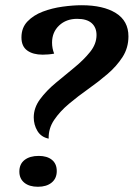

<svg xmlns="http://www.w3.org/2000/svg" viewBox="-20 -696 511 734"><path d="M166 -166Q137 -172 123 -195.5Q109 -219 109 -247Q109 -284 133 -316.5Q157 -349 193 -379Q229 -409 264.5 -438Q300 -467 324.5 -497.5Q349 -528 349 -562Q349 -591 330.5 -607.5Q312 -624 275 -624Q233 -624 206 -598.5Q179 -573 179 -533Q179 -522 181 -511.5Q183 -501 187 -491Q177 -489 165.5 -488Q154 -487 143 -487Q106 -487 84 -503Q62 -519 62 -553Q62 -590 85 -614Q108 -638 143.5 -651.5Q179 -665 219 -670.5Q259 -676 292 -676Q375 -676 423 -646Q471 -616 471 -557Q471 -513 448.5 -478Q426 -443 391 -413Q356 -383 317 -355.5Q278 -328 243.5 -299Q209 -270 187 -237.5Q165 -205 166 -166ZM125 18Q92 18 73 2.5Q54 -13 54 -40Q54 -69 74 -84.5Q94 -100 128 -100Q160 -100 178.5 -85Q197 -70 197 -42Q197 -14 177.5 2Q158 18 125 18Z"/></svg>

Font: Sansita Swashed
Style: Regular
Weight: 400
Designer: Pablo Cosgaya
Foundry: Omnibus-Type
Version: Version 1.003; ttfautohint (v1.8.3)